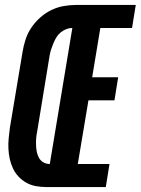

<svg xmlns="http://www.w3.org/2000/svg" viewBox="-20 -755 568 775"><path d="M166 0Q144 0 123.5 -4Q103 -8 85.5 -18Q68 -28 54.5 -42.5Q41 -57 32.5 -75Q24 -93 19.5 -113Q15 -133 14 -154Q13 -175 15 -196.5Q17 -218 20 -240L71 -545Q75 -570 83 -595Q91 -620 106 -642.5Q121 -665 141.5 -683.5Q162 -702 186.5 -714Q211 -726 236.5 -730.5Q262 -735 287 -735H528L513 -642H385L352 -443H457L442 -350H337L294 -93H422L407 0ZM181 -93 272 -642Q259 -642 246.5 -637Q234 -632 223.5 -623Q213 -614 206.5 -602.5Q200 -591 195 -579Q190 -567 186 -554.5Q182 -542 180 -529L130 -224Q127 -210 126 -196.5Q125 -183 125.5 -169Q126 -155 128.5 -142Q131 -129 137.5 -117.5Q144 -106 155.5 -99.5Q167 -93 181 -93Z"/></svg>

Font: Iosevka Curly Heavy
Style: Italic
Weight: 900
Italic angle: -9°
Monospace: yes
Designer: Belleve Invis
Foundry: Belleve Invis
Version: Version 22.1.2; ttfautohint (v1.8.4)